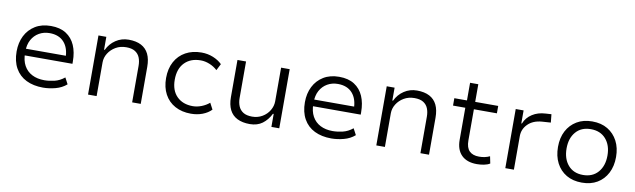

<svg xmlns="http://www.w3.org/2000/svg" viewBox="-41 -1111 5249 1586"><g transform="rotate(10 2584.0 -318.0)"><path d="M336 8Q255 8 195 -21.5Q135 -51 102.5 -109Q70 -167 70 -249Q70 -323 99 -380.5Q128 -438 182.5 -471.5Q237 -505 314 -505Q391 -505 441.5 -472.5Q492 -440 517 -382.5Q542 -325 542 -248V-228H121V-284H500L478 -261Q478 -348 435 -396.5Q392 -445 313 -445Q264 -445 225 -422.5Q186 -400 163.5 -359Q141 -318 141 -259V-249Q141 -186 165 -142.5Q189 -99 233 -76.5Q277 -54 336 -54Q376 -54 420.5 -64.5Q465 -75 504 -107L532 -54Q493 -20 439.5 -6Q386 8 336 8Z M713 0V-496H779V-388H785Q810 -441 858 -473Q906 -505 966 -505Q1029 -505 1071 -483Q1113 -461 1134 -418Q1155 -375 1155 -310V0H1083V-306Q1083 -345 1071 -375Q1059 -405 1031.5 -422.5Q1004 -440 957 -440Q907 -440 868.5 -417.5Q830 -395 807.5 -359Q785 -323 785 -282V0Z M1576 8Q1500 8 1443 -23Q1386 -54 1355 -111.5Q1324 -169 1324 -247Q1324 -326 1355.5 -384Q1387 -442 1444 -473.5Q1501 -505 1577 -505Q1629 -505 1674.5 -486.5Q1720 -468 1750 -438L1722 -383Q1693 -410 1655.5 -425Q1618 -440 1582 -440Q1497 -440 1447 -389Q1397 -338 1397 -246Q1397 -156 1447 -106Q1497 -56 1581 -56Q1617 -56 1654 -70.5Q1691 -85 1719 -109L1747 -56Q1718 -26 1673.5 -9Q1629 8 1576 8Z M2070 8Q2008 8 1965 -13.5Q1922 -35 1900.5 -78Q1879 -121 1879 -185V-496H1951V-189Q1951 -152 1963.5 -121.5Q1976 -91 2004 -73.5Q2032 -56 2079 -56Q2126 -56 2164 -78.5Q2202 -101 2223.5 -137.5Q2245 -174 2245 -214V-496H2317V0H2251V-109H2245Q2218 -55 2175.5 -23.5Q2133 8 2070 8Z M2754 8Q2673 8 2613 -21.5Q2553 -51 2520.5 -109Q2488 -167 2488 -249Q2488 -323 2517 -380.5Q2546 -438 2600.5 -471.5Q2655 -505 2732 -505Q2809 -505 2859.5 -472.5Q2910 -440 2935 -382.5Q2960 -325 2960 -248V-228H2539V-284H2918L2896 -261Q2896 -348 2853 -396.5Q2810 -445 2731 -445Q2682 -445 2643 -422.5Q2604 -400 2581.5 -359Q2559 -318 2559 -259V-249Q2559 -186 2583 -142.5Q2607 -99 2651 -76.5Q2695 -54 2754 -54Q2794 -54 2838.5 -64.5Q2883 -75 2922 -107L2950 -54Q2911 -20 2857.5 -6Q2804 8 2754 8Z M3131 0V-496H3197V-388H3203Q3228 -441 3276 -473Q3324 -505 3384 -505Q3447 -505 3489 -483Q3531 -461 3552 -418Q3573 -375 3573 -310V0H3501V-306Q3501 -345 3489 -375Q3477 -405 3449.5 -422.5Q3422 -440 3375 -440Q3325 -440 3286.5 -417.5Q3248 -395 3225.5 -359Q3203 -323 3203 -282V0Z M3975 8Q3891 8 3846 -37Q3801 -82 3801 -165V-434H3698V-496H3804V-644H3873V-496H4066V-434H3873V-173Q3873 -112 3901 -84Q3929 -56 3982 -56Q4007 -56 4029 -60.5Q4051 -65 4072 -75L4084 -16Q4063 -3 4033.5 2.5Q4004 8 3975 8Z M4213 0V-496H4279V-387H4284Q4304 -438 4351.5 -468.5Q4399 -499 4463 -502L4511 -505L4518 -436L4444 -431Q4370 -425 4327.5 -382.5Q4285 -340 4285 -282V0Z M4855 8Q4780 8 4725.5 -24Q4671 -56 4641 -114Q4611 -172 4611 -249Q4611 -326 4641 -383Q4671 -440 4725.5 -472.5Q4780 -505 4854 -505Q4930 -505 4984 -472.5Q5038 -440 5068 -383Q5098 -326 5098 -249Q5098 -172 5068 -114Q5038 -56 4984 -24Q4930 8 4855 8ZM4854 -56Q4934 -56 4980 -109Q5026 -162 5026 -249Q5026 -335 4980 -387.5Q4934 -440 4854 -440Q4774 -440 4728.5 -387.5Q4683 -335 4683 -249Q4683 -162 4728.5 -109Q4774 -56 4854 -56Z"/></g></svg>

Font: Nunito Sans 6pt Light
Style: Regular
Weight: 300
Version: Version 3.101;gftools[0.9.27]